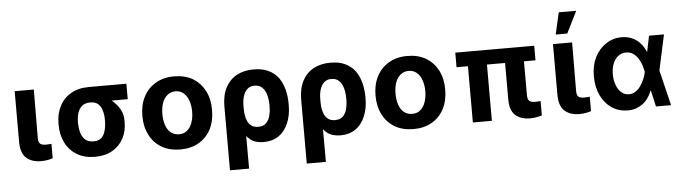

<svg xmlns="http://www.w3.org/2000/svg" viewBox="-55 -1028 5231 1474"><g transform="rotate(-5 2560.5 -291.0)"><path d="M70.3 -545.9Q107.4 -545.9 217.8 -545.9Q216.8 -452.1 215.8 -170.9Q215.8 -137.7 230.5 -127Q245.1 -116.2 273.4 -116.2Q287.1 -116.2 297.9 -117.2Q307.6 -118.2 316.4 -119.1Q316.4 -82 316.4 -7.8Q296.9 -1 274.4 2.9Q251 6.8 226.6 6.8Q155.3 6.8 113.3 -30.3Q71.3 -67.4 70.3 -152.3Q70.3 -283.2 70.3 -545.9Z M383.8 -258.8Q383.8 -261.7 383.8 -269.5Q383.8 -343.8 414.1 -402.3Q443.4 -460.9 501 -494.1Q558.6 -528.3 640.6 -528.3Q652.3 -522.5 663.1 -505.9Q673.8 -489.3 690.4 -472.7Q708 -456.1 738.3 -446.3Q777.3 -433.6 811.5 -404.3Q846.7 -375 869.1 -335Q891.6 -294.9 890.6 -249Q890.6 -245.1 890.6 -238.3Q891.6 -168.9 862.3 -112.3Q833 -55.7 777.3 -23.4Q721.7 9.8 642.6 9.8Q559.6 9.8 502 -25.4Q444.3 -60.5 414.1 -121.1Q383.8 -182.6 383.8 -258.8ZM533.2 -269.5Q533.2 -266.6 533.2 -258.8Q534.2 -217.8 543.9 -183.6Q554.7 -149.4 578.1 -128.9Q601.6 -109.4 642.6 -109.4Q679.7 -109.4 701.2 -128.9Q722.7 -149.4 731.4 -183.6Q741.2 -217.8 741.2 -258.8Q741.2 -262.7 741.2 -269.5Q741.2 -307.6 731.4 -338.9Q722.7 -371.1 700.2 -390.6Q678.7 -409.2 640.6 -409.2Q601.6 -409.2 578.1 -390.6Q554.7 -371.1 543.9 -338.9Q534.2 -307.6 533.2 -269.5ZM929.7 -528.3Q929.7 -499 929.7 -409.2Q857.4 -409.2 640.6 -409.2Q640.6 -439.5 640.6 -528.3Q712.9 -528.3 929.7 -528.3Z M1298.8 10.7Q1215.8 10.7 1156.2 -24.4Q1095.7 -59.6 1063.5 -123Q1030.3 -186.5 1030.3 -270.5Q1030.3 -355.5 1063.5 -418.9Q1095.7 -481.4 1156.2 -516.6Q1215.8 -552.7 1298.8 -552.7Q1381.8 -552.7 1442.4 -517.6Q1502 -481.4 1535.2 -418Q1567.4 -355.5 1567.4 -270.5Q1567.4 -186.5 1535.2 -123Q1502 -59.6 1441.4 -24.4Q1381.8 10.7 1298.8 10.7ZM1299.8 -106.4Q1336.9 -106.4 1362.3 -127.9Q1387.7 -149.4 1400.4 -186.5Q1414.1 -223.6 1414.1 -271.5Q1414.1 -319.3 1400.4 -356.4Q1387.7 -393.6 1362.3 -415Q1336.9 -437.5 1299.8 -437.5Q1261.7 -437.5 1236.3 -415Q1210 -393.6 1197.3 -356.4Q1184.6 -319.3 1184.6 -271.5Q1184.6 -223.6 1197.3 -186.5Q1210 -149.4 1235.4 -127.9Q1261.7 -106.4 1299.8 -106.4Z M1664.1 203.1Q1664.1 80.1 1664.1 -288.1Q1664.1 -374 1694.3 -432.6Q1725.6 -492.2 1781.2 -522.5Q1836.9 -552.7 1912.1 -552.7Q1979.5 -552.7 2025.4 -530.3Q2072.3 -507.8 2101.6 -468.8Q2129.9 -428.7 2143.6 -377Q2157.2 -325.2 2157.2 -266.6Q2157.2 -263.7 2157.2 -256.8Q2157.2 -176.8 2130.9 -117.2Q2105.5 -56.6 2057.6 -23.4Q2008.8 9.8 1941.4 9.8Q1877.9 9.8 1838.9 -20.5Q1799.8 -51.8 1777.3 -105.5Q1755.9 -160.2 1743.2 -232.4Q1765.6 -241.2 1810.5 -257.8Q1810.5 -233.4 1814.5 -207Q1819.3 -180.7 1829.1 -159.2Q1839.8 -137.7 1859.4 -124Q1878.9 -110.4 1910.2 -110.4Q1949.2 -110.4 1970.7 -131.8Q1992.2 -153.3 2001 -187.5Q2009.8 -221.7 2009.8 -256.8Q2009.8 -260.7 2009.8 -266.6Q2009.8 -310.5 2000 -346.7Q1990.2 -383.8 1967.8 -405.3Q1946.3 -427.7 1907.2 -427.7Q1872.1 -427.7 1850.6 -406.2Q1829.1 -385.7 1819.3 -350.6Q1809.6 -316.4 1810.5 -274.4Q1810.5 -115.2 1811.5 203.1Q1774.4 203.1 1664.1 203.1Z M2255.9 203.1Q2255.9 80.1 2255.9 -288.1Q2255.9 -374 2286.1 -432.6Q2317.4 -492.2 2373 -522.5Q2428.7 -552.7 2503.9 -552.7Q2571.3 -552.7 2617.2 -530.3Q2664.1 -507.8 2693.4 -468.8Q2721.7 -428.7 2735.4 -377Q2749 -325.2 2749 -266.6Q2749 -263.7 2749 -256.8Q2749 -176.8 2722.7 -117.2Q2697.3 -56.6 2649.4 -23.4Q2600.6 9.8 2533.2 9.8Q2469.7 9.8 2430.7 -20.5Q2391.6 -51.8 2369.1 -105.5Q2347.7 -160.2 2335 -232.4Q2357.4 -241.2 2402.3 -257.8Q2402.3 -233.4 2406.2 -207Q2411.1 -180.7 2420.9 -159.2Q2431.6 -137.7 2451.2 -124Q2470.7 -110.4 2502 -110.4Q2541 -110.4 2562.5 -131.8Q2584 -153.3 2592.8 -187.5Q2601.6 -221.7 2601.6 -256.8Q2601.6 -260.7 2601.6 -266.6Q2601.6 -310.5 2591.8 -346.7Q2582 -383.8 2559.6 -405.3Q2538.1 -427.7 2499 -427.7Q2463.9 -427.7 2442.4 -406.2Q2420.9 -385.7 2411.1 -350.6Q2401.4 -316.4 2402.3 -274.4Q2402.3 -115.2 2403.3 203.1Q2366.2 203.1 2255.9 203.1Z M3095.7 10.7Q3012.7 10.7 2953.1 -24.4Q2892.6 -59.6 2860.4 -123Q2827.1 -186.5 2827.1 -270.5Q2827.1 -355.5 2860.4 -418.9Q2892.6 -481.4 2953.1 -516.6Q3012.7 -552.7 3095.7 -552.7Q3178.7 -552.7 3239.3 -517.6Q3298.8 -481.4 3332 -418Q3364.3 -355.5 3364.3 -270.5Q3364.3 -186.5 3332 -123Q3298.8 -59.6 3238.3 -24.4Q3178.7 10.7 3095.7 10.7ZM3096.7 -106.4Q3133.8 -106.4 3159.2 -127.9Q3184.6 -149.4 3197.3 -186.5Q3210.9 -223.6 3210.9 -271.5Q3210.9 -319.3 3197.3 -356.4Q3184.6 -393.6 3159.2 -415Q3133.8 -437.5 3096.7 -437.5Q3058.6 -437.5 3033.2 -415Q3006.8 -393.6 2994.1 -356.4Q2981.4 -319.3 2981.4 -271.5Q2981.4 -223.6 2994.1 -186.5Q3006.8 -149.4 3032.2 -127.9Q3058.6 -106.4 3096.7 -106.4Z M4074.2 -545.9Q4074.2 -517.6 4074.2 -433.6Q3921.9 -433.6 3465.8 -433.6Q3465.8 -461.9 3465.8 -545.9Q3618.2 -545.9 4074.2 -545.9ZM3700.2 -545.9Q3700.2 -409.2 3700.2 0Q3664.1 0 3553.7 0Q3553.7 -136.7 3553.7 -545.9Q3590.8 -545.9 3700.2 -545.9ZM3839.8 -545.9Q3876 -545.9 3985.4 -545.9Q3985.4 -452.1 3985.4 -170.9Q3985.4 -149.4 3992.2 -137.7Q3999 -125 4011.7 -121.1Q4024.4 -116.2 4043 -116.2Q4055.7 -116.2 4066.4 -117.2Q4078.1 -118.2 4085.9 -119.1Q4085.9 -82 4085.9 -7.8Q4067.4 -2 4044.9 2Q4022.5 6.8 3995.1 6.8Q3923.8 6.8 3881.8 -30.3Q3839.8 -67.4 3839.8 -152.3Q3839.8 -283.2 3839.8 -545.9Z M4218.8 -545.9Q4255.9 -545.9 4366.2 -545.9Q4365.2 -452.1 4364.3 -170.9Q4364.3 -137.7 4378.9 -127Q4393.6 -116.2 4421.9 -116.2Q4435.5 -116.2 4446.3 -117.2Q4456.1 -118.2 4464.8 -119.1Q4464.8 -82 4464.8 -7.8Q4445.3 -1 4422.9 2.9Q4399.4 6.8 4375 6.8Q4303.7 6.8 4261.7 -30.3Q4219.7 -67.4 4218.8 -152.3Q4218.8 -283.2 4218.8 -545.9ZM4246.1 -617.2Q4255.9 -659.2 4284.2 -785.2Q4318.4 -785.2 4418.9 -785.2Q4398.4 -743.2 4335 -617.2Q4312.5 -617.2 4246.1 -617.2Z M4745.1 11.7Q4676.8 10.7 4623 -25.4Q4570.3 -61.5 4540 -125Q4509.8 -189.5 4509.8 -272.5Q4509.8 -355.5 4541 -418.9Q4573.2 -481.4 4627 -516.6Q4680.7 -552.7 4747.1 -552.7Q4791 -552.7 4827.1 -537.1Q4863.3 -521.5 4889.6 -492.2Q4916 -463.9 4931.6 -424.8Q4947.3 -424.8 4977.5 -424.8Q4986.3 -386.7 5014.6 -274.4Q5031.2 -206.1 5081.1 0Q5051.8 0 4964.8 0Q4949.2 -68.4 4902.3 -274.4Q4896.5 -300.8 4887.7 -329.1Q4877.9 -356.4 4862.3 -379.9Q4846.7 -403.3 4824.2 -418Q4801.8 -432.6 4771.5 -432.6Q4736.3 -432.6 4710 -412.1Q4684.6 -391.6 4669.9 -355.5Q4656.2 -320.3 4656.2 -273.4Q4656.2 -226.6 4670.9 -190.4Q4684.6 -153.3 4709 -132.8Q4734.4 -111.3 4767.6 -111.3Q4795.9 -111.3 4818.4 -127Q4840.8 -141.6 4857.4 -166Q4875 -190.4 4885.7 -217.8Q4897.5 -246.1 4902.3 -271.5Q4920.9 -362.3 4959 -545.9Q4988.3 -545.9 5074.2 -545.9Q5059.6 -476.6 5014.6 -271.5Q5004.9 -234.4 4977.5 -124Q4965.8 -124 4933.6 -124Q4918.9 -85.9 4893.6 -54.7Q4868.2 -24.4 4831.1 -6.8Q4793.9 11.7 4745.1 11.7Z"/></g></svg>

Font: DeepSea
Style: Bold
Weight: 700
Designer: Stem
Version: Version 3.019;git-0a5106e0b